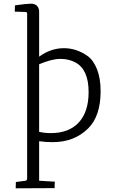

<svg xmlns="http://www.w3.org/2000/svg" viewBox="-20 -770 610 1040"><path d="M65 250 66 216 118 209Q127 208 127 195V-697Q125 -705 121 -705L60 -707L61 -741Q124 -750 147.5 -750Q171 -750 181.5 -737Q192 -724 192 -709V-463Q255 -509 326 -509Q394 -509 454 -467Q486 -444 505.5 -395Q525 -346 525 -276Q525 -143 459 -76Q384 0 265 0Q230 0 192 -5V209L277 214L276 231Q276 248 276 249ZM192 -422V-56Q221 -49 255 -49Q354 -49 407 -107Q460 -165 460 -271Q460 -394 388 -432Q353 -451 307 -451Q261 -451 192 -422Z"/></svg>

Font: Antic Slab
Style: Regular
Weight: 400
Designer: Santiago Orozco
Foundry: Santiago Orozco
Version: Version 001.002